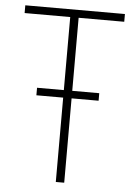

<svg xmlns="http://www.w3.org/2000/svg" viewBox="-55 -822 607 864"><g transform="rotate(5 249.0 -390.0)"><path d="M268 0H230V-381H109V-415H230V-745H24V-780H474V-745H268V-415H390V-381H268Z"/></g></svg>

Font: Tanohe Sans ExtraLight
Style: Regular
Weight: 250
Designer: Village Type and Design LLC & Cristiano Sobral
Foundry: Cooper Hewitt Smithsonian Design Museum
Version: Version 1.00;September 29, 2021;FontCreator 13.0.0.2655 64-b